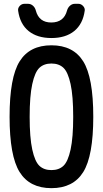

<svg xmlns="http://www.w3.org/2000/svg" viewBox="-20 -978 540 1008"><path d="M373 -958H391.6Q405.3 -958 416 -946.8Q426.8 -935.5 424.8 -921.9Q415 -851.6 369.6 -814.9Q324.2 -778.3 250 -778.3Q175.8 -778.3 130.4 -814.9Q85 -851.6 75.2 -921.9Q73.2 -935.5 83.5 -946.8Q93.8 -958 108.4 -958H127Q141.6 -958 152.8 -948.2Q164.1 -938.5 168 -922.9Q184.6 -859.4 250 -859.9Q315.4 -860.4 332 -922.9Q335.9 -937.5 347.2 -947.8Q358.4 -958 373 -958ZM313 -622.1Q289.1 -644.5 250 -644.5Q210.9 -644.5 187 -622.1Q163.1 -599.6 149.4 -536.6Q135.7 -473.6 135.7 -364.7Q135.7 -255.9 149.4 -192.9Q163.1 -129.9 187 -107.4Q210.9 -85 250 -85Q289.1 -85 313 -107.4Q336.9 -129.9 350.6 -192.9Q364.3 -255.9 364.3 -364.7Q364.3 -473.6 350.6 -536.6Q336.9 -599.6 313 -622.1ZM417 -74.7Q364.3 9.8 250 9.8Q135.7 9.8 83 -74.7Q30.3 -159.2 30.3 -365.2Q30.3 -571.3 83 -655.8Q135.7 -740.2 250 -740.2Q364.3 -740.2 417 -655.8Q469.7 -571.3 469.7 -365.2Q469.7 -159.2 417 -74.7Z"/></svg>

Font: Rounded-L Mgen+ 1m medium
Style: Regular
Weight: 500
Designer: [Source Han Sans]
Ryoko NISHIZUKA  (kana & ideographs); Paul D. Hunt (Latin, Greek & Cyrillic); Wenlong ZHANG  (bopomofo
Version: Version 1.059.20150602